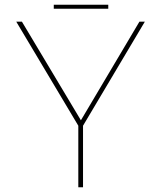

<svg xmlns="http://www.w3.org/2000/svg" viewBox="-20 -794 683 814"><path d="M594 -702 332 -261V0H312V-261L49 -702H73L323 -284L571 -702ZM439 -774V-757H208V-774Z"/></svg>

Font: Josefin Sans Thin
Style: Regular
Weight: 250
Designer: Santiago Orozco
Foundry: Typemade
Version: Version 2.000